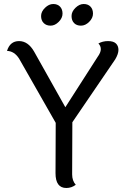

<svg xmlns="http://www.w3.org/2000/svg" viewBox="-20 -930 636 958"><path d="M444 -862Q444 -840 425 -821Q406 -802 384 -802Q362 -802 349.5 -815Q337 -828 337 -850Q337 -872 356.5 -891Q376 -910 397.5 -910Q419 -910 431.5 -897Q444 -884 444 -862ZM292 -862Q292 -840 273 -821Q254 -802 232.5 -802Q211 -802 198 -815Q185 -828 185 -850Q185 -872 204.5 -891Q224 -910 245.5 -910Q267 -910 279.5 -897Q292 -884 292 -862ZM311 8Q257 8 257 -66L258 -317L75 -638Q51 -675 15 -676Q30 -725 75 -725Q120 -725 150 -673L306 -395L467 -646Q483 -668 483 -684.5Q483 -701 471 -713Q492 -725 519 -725Q546 -725 558.5 -713Q571 -701 571 -681Q571 -661 555 -634L341 -320L340 -60Q340 -28 358 -8Q337 8 311 8Z"/></svg>

Font: Laila
Style: Regular
Weight: 400
Designer: Hitesh Malaviya
Foundry: Indian Type Foundry
Version: Version 1.302;PS 1.0;hotconv 1.0.78;makeotf.lib2.5.61930; tt